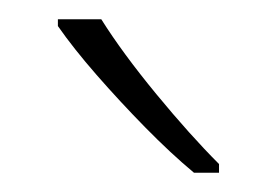

<svg xmlns="http://www.w3.org/2000/svg" viewBox="-20 -785 287 199"><path d="M85 -765Q107 -730 142 -687.5Q177 -645 207 -615V-606H181Q157 -626 130.5 -653Q104 -680 80 -707.5Q56 -735 40 -758V-765Z"/></svg>

Font: Noto Sans Arabic SemCond ExtLt
Style: Regular
Weight: 200
Width: 4
Designer: Monotype Design Team, Nadine Chahine, Nizar Qandah and Khaled Hosny
Foundry: Monotype Imaging Inc.
Version: Version 2.012; ttfautohint (v1.8.4.7-5d5b)